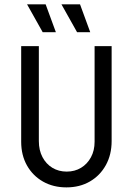

<svg xmlns="http://www.w3.org/2000/svg" viewBox="-20 -832 596 861"><path d="M277.8 8.3Q218.8 8.3 172.9 -17.7Q127.1 -43.8 101 -89.9Q75 -136.1 75 -196.5V-625H154.2V-199.3Q154.2 -158.3 170.5 -127.4Q186.8 -96.5 214.9 -79.5Q243.1 -62.5 279.2 -62.5Q315.3 -62.5 343.4 -79.5Q371.5 -96.5 387.8 -126.7Q404.2 -156.9 404.2 -196.5V-625H480.6V-199.3Q480.6 -138.2 454.5 -91.3Q428.5 -44.4 383 -18.1Q337.5 8.3 277.8 8.3ZM325.7 -687.5 255.6 -812.5H338.9L384.7 -687.5ZM171.5 -687.5 101.4 -812.5H184.7L230.6 -687.5Z"/></svg>

Font: Afacad Flux
Style: Regular
Weight: 400
Designer: Kristian Moeller
Foundry: Dicotype
Version: Version 1.100